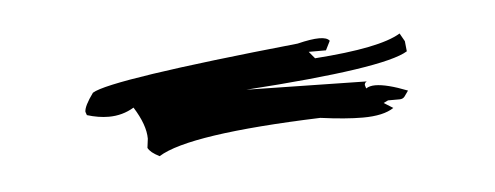

<svg xmlns="http://www.w3.org/2000/svg" viewBox="-25 -870 420 163"><g transform="rotate(-5 185.0 -788.0)"><path d="M106.4 -744.1Q102.5 -746.1 100.1 -748Q97.7 -750 96.7 -752L97.7 -759.8Q97.7 -771.5 87.9 -787.1Q78.1 -781.2 66.4 -781.2Q57.6 -781.2 47.9 -784.2L46.9 -787.1Q46.9 -792 54.7 -802.7Q70.3 -812.5 231.4 -829.1Q243.2 -832 250 -832Q256.8 -832 258.8 -829.1L254.9 -821.3H240.2L245.1 -815.4Q300.8 -819.3 318.4 -830.1L322.3 -823.2L323.2 -814.5Q302.7 -801.8 184.6 -793.9L287.1 -792Q285.2 -791 285.2 -789.1L286.1 -786.1Q289.1 -788.1 293.9 -788.1Q303.7 -788.1 321.3 -781.2Q319.3 -778.3 317.9 -776.4Q316.4 -774.4 313.5 -774.4H303.7L299.8 -772.5L307.6 -767.6Q298.8 -761.7 281.2 -761.7Q266.6 -761.7 245.1 -764.6Q132.8 -760.7 106.4 -744.1Z"/></g></svg>

Font: Blackcraft
Style: Regular
Weight: 400
Designer: GGBotNet
Foundry: GGBotNet
Version: 1.00